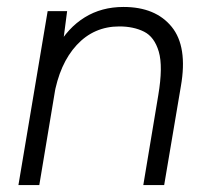

<svg xmlns="http://www.w3.org/2000/svg" viewBox="-20 -532 594 552"><path d="M33 0 117 -500H173L161 -408L93 0ZM392 0 435 -258 500 -284 452 0ZM435 -258Q449 -341 436.5 -383.5Q424 -426 394 -441Q364 -456 323 -456Q250 -456 200.5 -402.5Q151 -349 135 -255L98 -259Q112 -339 143.5 -395.5Q175 -452 223.5 -482Q272 -512 335 -512Q427 -512 473.5 -455Q520 -398 500 -284Z"/></svg>

Font: Figtree Light Light
Style: Italic
Weight: 300
Italic angle: -9.5°
Version: Version 2.000